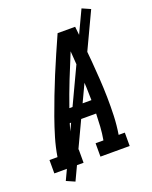

<svg xmlns="http://www.w3.org/2000/svg" viewBox="-188 -908 853 1080"><g transform="rotate(-20 238.0 -368.0)"><path d="M-24 0V-80H24Q33 -136 49.5 -191.5Q66 -247 85.5 -301.5Q105 -356 126 -410.5Q147 -465 169.5 -519.5Q192 -574 215.5 -627.5Q239 -681 263 -735H368Q374 -681 379.5 -627.5Q385 -574 389.5 -519.5Q394 -465 397.5 -410.5Q401 -356 402 -301Q403 -246 401 -190.5Q399 -135 390 -80H427V0H252V-80H299Q306 -119 308.5 -158Q311 -197 312 -236H154Q142 -197 131.5 -158Q121 -119 115 -80H151V0ZM181 -316H313Q312 -391 307.5 -465.5Q303 -540 297 -614Q266 -540 236.5 -465.5Q207 -391 181 -316ZM72 84 22 62 437 -820 487 -798Z"/></g></svg>

Font: Iosevka Curly Slab MdObl
Style: Regular
Weight: 500
Italic angle: -9°
Monospace: yes
Designer: Belleve Invis
Foundry: Belleve Invis
Version: Version 11.0.0; ttfautohint (v1.8.3)